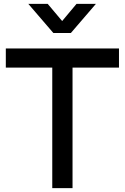

<svg xmlns="http://www.w3.org/2000/svg" viewBox="-20 -970 644 990"><path d="M126 -950H226L300.5 -861.5L374.5 -950H474.5L345.5 -800H255ZM249.5 0V-621.5H10V-720H593.5V-621.5H354V0Z"/></svg>

Font: Manrope KiralyPet SmBd KiralyPet
Style: Regular
Weight: 600
Designer: Mikhail Sharanda
Foundry: Mikhail Sharanda
Version: Version 4.502